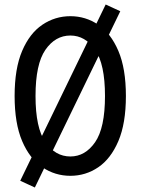

<svg xmlns="http://www.w3.org/2000/svg" viewBox="-20 -772 625 854"><path d="M45 -345Q45 -467 78.5 -545.5Q112 -624 168.5 -662Q225 -700 293 -700Q361 -700 417 -662Q473 -624 506.5 -545.5Q540 -467 540 -345Q540 -223 506.5 -144.5Q473 -66 417 -28Q361 10 293 10Q225 10 168.5 -28Q112 -66 78.5 -144.5Q45 -223 45 -345ZM138 -345Q138 -203 182 -139.5Q226 -76 293 -76Q359 -76 403 -139.5Q447 -203 447 -345Q447 -487 403 -550.5Q359 -614 293 -614Q226 -614 182 -550.5Q138 -487 138 -345ZM70 32 450 -752 515 -722 135 62Z"/></svg>

Font: Radio Canada Condensed
Style: Regular
Weight: 400
Width: 3
Designer: Charles Daoud, Etienne Aubert Bonn, Alexandre Saumier Demers, Jacques Le Bailly
Foundry: Radio-Canada
Version: Version 2.104; ttfautohint (v1.8.4.7-5d5b);gftools[0.9.28.de